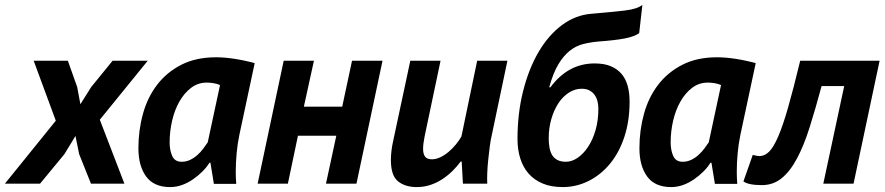

<svg xmlns="http://www.w3.org/2000/svg" viewBox="-61 -747 3598 781"><path d="M166 -256 76 -500H215L253 -393L266 -323L310 -393L397 -500H540L345 -260L445 0H309L261 -120L246 -194L201 -120L102 0H-41Z M913 -200Q905 -162 901.5 -123Q898 -84 898 -49Q898 -35 898.5 -22.5Q899 -10 900 1H809L795 -85H791Q780 -67 762.5 -49.5Q745 -32 724 -17.5Q703 -3 679.5 5.5Q656 14 631 14Q565 14 533.5 -29Q502 -72 502 -144Q502 -217 520.5 -284Q539 -351 578 -402Q617 -453 676.5 -483.5Q736 -514 818 -514Q853 -514 894.5 -507.5Q936 -501 975 -490ZM678 -89Q696 -89 712 -96.5Q728 -104 741.5 -116Q755 -128 765.5 -142Q776 -156 784 -168L834 -401Q823 -406 808.5 -408.5Q794 -411 780 -411Q744 -411 716 -389.5Q688 -368 668.5 -333.5Q649 -299 639 -255.5Q629 -212 629 -168Q629 -136 639.5 -112.5Q650 -89 678 -89Z M1307 -195H1151L1110 0H987L1093 -500H1216L1175 -313H1331L1371 -500H1495L1389 0H1265Z M1731 -500 1666 -191Q1660 -161 1660 -141Q1660 -121 1668 -110Q1676 -99 1696 -99Q1713 -99 1730.5 -107.5Q1748 -116 1764 -129.5Q1780 -143 1793.5 -159.5Q1807 -176 1816 -192L1880 -500H2003L1940 -200Q1935 -180 1931.5 -153Q1928 -126 1925 -97.5Q1922 -69 1921 -43Q1920 -17 1921 0H1822L1817 -90H1813Q1799 -71 1780.5 -52.5Q1762 -34 1739.5 -19Q1717 -4 1690.5 5Q1664 14 1634 14Q1587 14 1558 -9.5Q1529 -33 1529 -96Q1529 -133 1539 -177L1608 -500Z M2178 -392Q2250 -489 2358 -489Q2397 -489 2424 -477.5Q2451 -466 2468 -445.5Q2485 -425 2492.5 -396.5Q2500 -368 2500 -334Q2500 -254 2478.5 -189.5Q2457 -125 2419.5 -80Q2382 -35 2332.5 -10.5Q2283 14 2228 14Q2181 14 2146.5 -0.5Q2112 -15 2089.5 -40.5Q2067 -66 2055.5 -102Q2044 -138 2044 -181Q2044 -286 2067 -377Q2090 -468 2130 -536Q2170 -604 2225 -645Q2280 -686 2345 -691Q2427 -698 2479 -704Q2531 -710 2552 -727L2539 -612Q2519 -598 2480 -590.5Q2441 -583 2372 -578Q2339 -575 2310 -567.5Q2281 -560 2256 -540Q2231 -520 2210 -485Q2189 -450 2173 -392ZM2171 -184Q2171 -165 2174 -147.5Q2177 -130 2184.5 -117Q2192 -104 2206 -96.5Q2220 -89 2241 -89Q2265 -89 2288.5 -105Q2312 -121 2331 -149.5Q2350 -178 2361.5 -217.5Q2373 -257 2373 -305Q2373 -320 2369.5 -334.5Q2366 -349 2358 -360.5Q2350 -372 2337 -379Q2324 -386 2305 -386Q2278 -386 2253.5 -370.5Q2229 -355 2211 -328Q2193 -301 2182 -264Q2171 -227 2171 -184Z M2951 -200Q2943 -162 2939.5 -123Q2936 -84 2936 -49Q2936 -35 2936.5 -22.5Q2937 -10 2938 1H2847L2833 -85H2829Q2818 -67 2800.5 -49.5Q2783 -32 2762 -17.5Q2741 -3 2717.5 5.5Q2694 14 2669 14Q2603 14 2571.5 -29Q2540 -72 2540 -144Q2540 -217 2558.5 -284Q2577 -351 2616 -402Q2655 -453 2714.5 -483.5Q2774 -514 2856 -514Q2891 -514 2932.5 -507.5Q2974 -501 3013 -490ZM2716 -89Q2734 -89 2750 -96.5Q2766 -104 2779.5 -116Q2793 -128 2803.5 -142Q2814 -156 2822 -168L2872 -401Q2861 -406 2846.5 -408.5Q2832 -411 2818 -411Q2782 -411 2754 -389.5Q2726 -368 2706.5 -333.5Q2687 -299 2677 -255.5Q2667 -212 2667 -168Q2667 -136 2677.5 -112.5Q2688 -89 2716 -89Z M3373 -397H3281Q3256 -304 3232.5 -229.5Q3209 -155 3181 -102.5Q3153 -50 3118.5 -22Q3084 6 3038 6Q2984 6 2963 -9L3001 -117Q3018 -112 3030 -112Q3050 -113 3067.5 -130Q3085 -147 3104 -190.5Q3123 -234 3144.5 -309Q3166 -384 3194 -500H3517L3411 0H3288Z"/></svg>

Font: PT Sans
Style: Bold Italic
Weight: 700
Italic angle: -12°
Designer: A.Korolkova, O.Umpeleva, V.Yefimov
Foundry: ParaType Ltd
Version: Version 2.003W OFL